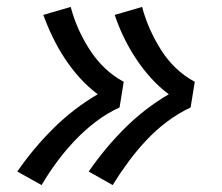

<svg xmlns="http://www.w3.org/2000/svg" viewBox="-20 -613 640 554"><path d="M305 -79 236 -118Q282 -185 339.5 -242.5Q397 -300 467 -341Q439 -362 415.5 -388Q392 -414 372.5 -443.5Q353 -473 337.5 -505Q322 -537 311 -570L390 -593Q399 -559 413 -528Q427 -497 445 -468.5Q463 -440 487.5 -416.5Q512 -393 542 -377L530 -303Q494 -286 461.5 -261.5Q429 -237 401.5 -207.5Q374 -178 350 -145.5Q326 -113 305 -79ZM100 -79 30 -118Q76 -185 134 -242.5Q192 -300 262 -341Q234 -362 210.5 -388Q187 -414 167.5 -443.5Q148 -473 132.5 -505Q117 -537 105 -570L184 -593Q193 -559 207 -528Q221 -497 239.5 -468.5Q258 -440 282.5 -416.5Q307 -393 337 -377L325 -303Q288 -286 256 -261.5Q224 -237 196 -207.5Q168 -178 144 -145.5Q120 -113 100 -79Z"/></svg>

Font: Iosevka Slab Extended
Style: Italic
Weight: 400
Width: 7
Italic angle: -9°
Monospace: yes
Designer: Belleve Invis
Foundry: Belleve Invis
Version: Version 11.1.0; ttfautohint (v1.8.3)